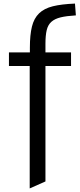

<svg xmlns="http://www.w3.org/2000/svg" viewBox="-20 -833 449 1073"><path d="M146 -464H30V-540H147V-567Q147 -638 158.5 -684.5Q170 -731 198.5 -758.5Q227 -786 275.5 -798Q324 -810 399 -813L404 -747Q352 -744 319 -736Q286 -728 267 -711Q248 -694 241 -664.5Q234 -635 234 -588V-540H377V-464H234V181L146 220Z"/></svg>

Font: EncodeSans
Style: Regular
Weight: 400
Designer: Pablo Impallari, Andres Torresi
Foundry: Pablo Impallari, Andres Torresi
Version: Version 1.000; ttfautohint (v1.4.1)